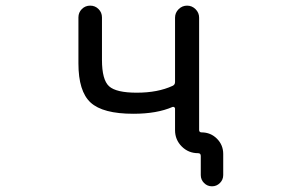

<svg xmlns="http://www.w3.org/2000/svg" viewBox="-20 -567 1040 685"><path d="M604.5 -503.9Q604.5 -521.5 617.2 -534.2Q629.9 -546.9 647.5 -546.9Q665 -546.9 677.7 -534.2Q690.4 -521.5 690.4 -503.9V-103.5Q690.4 -94.7 699.2 -94.7Q731.4 -94.7 753.9 -72.3Q776.4 -49.8 776.4 -17.6V57.6Q776.4 74.2 764.6 85.9Q752.9 97.7 736.3 97.7Q719.7 97.7 708 85.9Q696.3 74.2 696.3 57.6V-10.7Q696.3 -20.5 686.5 -20.5Q652.3 -20.5 628.4 -44.4Q604.5 -68.4 604.5 -102.5V-179.7Q604.5 -182.6 601.6 -184.6Q598.6 -186.5 595.7 -185.5Q540 -161.1 456.1 -161.1Q346.7 -161.1 303.2 -201.2Q259.8 -241.2 259.8 -340.8V-504.9Q259.8 -522.5 272 -534.7Q284.2 -546.9 301.8 -546.9Q319.3 -546.9 331.5 -534.7Q343.8 -522.5 343.8 -504.9V-353.5Q343.8 -282.2 369.1 -259.3Q394.5 -236.3 467.8 -236.3Q543 -236.3 595.7 -260.7Q604.5 -264.6 604.5 -274.4Z"/></svg>

Font: Rounded-X Mgen+ 1mn regular
Style: Regular
Weight: 400
Designer: [Source Han Sans]
Ryoko NISHIZUKA  (kana & ideographs); Paul D. Hunt (Latin, Greek & Cyrillic); Wenlong ZHANG  (bopomofo
Version: Version 1.059.20150602